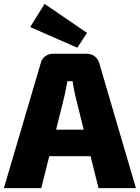

<svg xmlns="http://www.w3.org/2000/svg" viewBox="-25 -966 718 986"><path d="M372 -721 130 -827 204 -946 422 -797ZM440 -164H228L187 0H-5L184 -641Q189 -663 206.5 -676.5Q224 -690 247 -690H421Q444 -690 461.5 -676.5Q479 -663 485 -641L673 0H481ZM405 -300 361 -477Q350 -529 348 -549H321Q314 -511 307 -477L263 -300Z"/></svg>

Font: Exo 2.0 Extra Bold
Style: Regular
Weight: 800
Designer: Natanael Gama
Version: Version 1.001;PS 001.001;hotconv 1.0.70;makeotf.lib2.5.58329